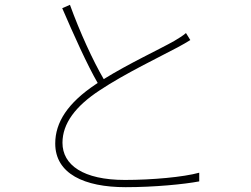

<svg xmlns="http://www.w3.org/2000/svg" viewBox="-20 -772 1040 796"><path d="M751 -635C737 -623 722 -614 702 -602C642 -568 513 -508 410 -444C365 -521 311 -639 270 -752L238 -738C285 -629 342 -502 385 -428L376 -422C261 -345 209 -265 209 -177C209 -52 329 4 501 4C619 4 743 -8 806 -20V-56C741 -38 611 -26 498 -26C325 -26 239 -88 239 -180C239 -260 293 -332 394 -398C496 -466 646 -538 717 -576C739 -588 755 -597 769 -606Z"/></svg>

Font: Noto Sans CJK Thin
Style: Regular
Weight: 100
Designer: Ryoko NISHIZUKA (kana & ideographs); Paul D. Hunt (Latin, Greek & Cyrillic); Wenlong ZHANG (bopomofo); Sandoll Communica
Foundry: Adobe Systems Incorporated
Version: Version 1.000;PS 1;hotconv 1.0.78;makeotf.lib2.5.61930